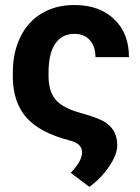

<svg xmlns="http://www.w3.org/2000/svg" viewBox="-20 -558 555 761"><path d="M274.9 -538.1Q374 -538.1 432.6 -481.9Q491.2 -425.8 491.2 -331.5H358.4Q358.4 -373.5 336.2 -398.7Q314 -423.8 274.9 -423.8Q226.1 -423.8 199.5 -385.7Q172.9 -347.7 172.4 -272V-256.8Q172.4 -196.3 200.2 -163.3Q228 -130.4 295.2 -111.6Q362.3 -92.8 389.2 -77.9Q416 -63 429.9 -40.5Q443.8 -18.1 444.8 16.6Q444.8 55.2 411.4 103.5Q377.9 151.9 334 182.6L260.3 127Q306.2 79.1 305.2 44.9Q305.2 9.8 253.4 -2Q137.7 -32.2 85 -91.8Q32.2 -151.4 30.8 -250.5V-270.5Q30.8 -349.1 60.3 -410.4Q89.8 -471.7 145.3 -504.9Q200.7 -538.1 274.9 -538.1Z"/></svg>

Font: RobotoInd
Style: Bold
Weight: 700
Designer: Google
Version: Version 2.001150; 2014